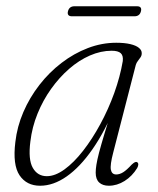

<svg xmlns="http://www.w3.org/2000/svg" viewBox="-20 -585 506 613"><path d="M341.5 -98Q331 -58 334 -43Q337 -28 351 -28Q362 -28 373.2 -35Q384.5 -42 400.5 -59.5Q406.5 -65 410.5 -67Q414.5 -69 418 -67Q421.5 -65 421.5 -60Q421.5 -55 418 -48.5Q402 -22.5 377.8 -7.2Q353.5 8 327.5 8Q308 8 296.8 -2.2Q285.5 -12.5 285.5 -34Q285.5 -44.5 287.8 -59Q290 -73.5 296.2 -97.5Q302.5 -121.5 313.8 -159Q325 -196.5 342.5 -253L349 -248Q315 -165.5 275.2 -108.5Q235.5 -51.5 193 -21.8Q150.5 8 108 8Q65 8 42.5 -25.2Q20 -58.5 29 -131.5Q34.5 -180.5 54.5 -227Q74.5 -273.5 105.8 -313.8Q137 -354 176.5 -384.2Q216 -414.5 260.5 -431.5Q305 -448.5 351 -448.5Q377.5 -448.5 395.8 -444.2Q414 -440 423.5 -432.2Q433 -424.5 432.5 -414.5Q432.5 -407.5 428.5 -401.8Q424.5 -396 420 -390.2Q415.5 -384.5 413.5 -377.5ZM77 -133.5Q69.5 -75.5 84.8 -49Q100 -22.5 129.5 -22.5Q156 -22.5 186 -44.2Q216 -66 245.2 -103.5Q274.5 -141 300.2 -188.5Q326 -236 344.8 -288Q363.5 -340 372 -390Q374 -407.5 365.5 -415.2Q357 -423 336.5 -423Q302 -423 267 -407.8Q232 -392.5 200.5 -365Q169 -337.5 143 -301Q117 -264.5 99.8 -222Q82.5 -179.5 77 -133.5ZM197 -549Q199 -557 204.2 -561Q209.5 -565 217.5 -565H417.5Q425.5 -565 428.8 -561Q432 -557 430 -549Q428 -541 422.8 -537Q417.5 -533 409.5 -533H209.5Q201.5 -533 198.2 -537.2Q195 -541.5 197 -549Z"/></svg>

Font: Fraunces 72pt Soft Wonky ExtraLight
Style: Italic
Weight: 250
Italic angle: -16°
Version: Version 1.000;[b76b70a41]